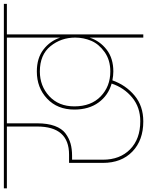

<svg xmlns="http://www.w3.org/2000/svg" viewBox="64 -880 780 1019"><g transform="rotate(-90 454.5 -370.0)"><path d="M585 -175Q646 -175 688.5 -205.5Q731 -236 748 -276.5Q765 -317 765 -361V-362Q765 -436 719.5 -492.5Q674 -549 585 -549Q508 -549 454 -499Q400 -449 400 -366Q400 -277 453 -226Q506 -175 585 -175ZM782 0H765V-285Q747 -230 701 -194.5Q655 -159 585 -159Q563 -159 538 -164Q513 -93 457.5 -46.5Q402 0 320 0Q220 0 160 -58Q100 -116 100 -214V-394H144Q293 -394 293 -563V-724H-35V-740H944V-724H782ZM321 -16Q395 -16 447 -59Q499 -102 521 -168Q458 -186 420.5 -237.5Q383 -289 383 -366Q383 -456 441 -510.5Q499 -565 585 -565Q656 -565 701.5 -530Q747 -495 765 -441V-724H310V-563Q310 -508 296 -470Q282 -432 256.5 -413Q231 -394 202.5 -386Q174 -378 138 -378H117V-214Q117 -124 172 -70Q227 -16 321 -16Z"/></g></svg>

Font: Poppins Thin
Style: Regular
Weight: 250
Designer: Ninad Kale (Devanagari), Jonny Pinhorn (Latin)
Foundry: Indian Type Foundry
Version: Version 3.200;PS 1.000;hotconv 16.6.54;makeotf.lib2.5.65590